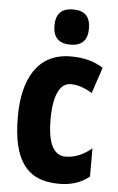

<svg xmlns="http://www.w3.org/2000/svg" viewBox="-55 -806 524 854"><g transform="rotate(5 207.0 -379.0)"><path d="M237 -768C184 -768 160 -741 160 -689C160 -637 186 -611 237 -611C289 -611 314 -637 314 -689C314 -740 291 -768 237 -768ZM241 10C294 10 337 -3 376 -34V-160C337 -129 302 -113 259 -113C206 -113 179 -167 179 -272C179 -378 206 -436 255 -436C287 -436 316 -426 351 -405L390 -521C351 -545 308 -559 245 -559C94 -559 33 -436 33 -272C33 -79 96 10 241 10Z"/></g></svg>

Font: Noto Sans Gurmukhi UI ExtraCondensed ExtraBold
Style: Regular
Weight: 800
Width: 2
Designer: Jelle Bosma - Monotype Design Team
Foundry: Monotype Imaging Inc.
Version: Version 2.004